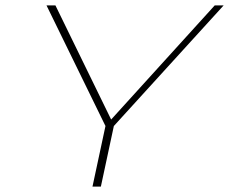

<svg xmlns="http://www.w3.org/2000/svg" viewBox="-20 -690 847 710"><path d="M152 -670 370 -224 322 0H353L401 -224L807 -670H774L391 -248L185 -670Z"/></svg>

Font: LT Wave Thin
Style: Italic
Weight: 100
Designer: Daniel Lyons
Version: Version 2.5 (Glyphs App)